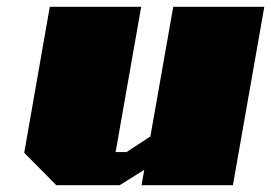

<svg xmlns="http://www.w3.org/2000/svg" viewBox="-20 -543 795 563"><path d="M145 0 51 -95 126 -523H394L319 -97H351L421 -143L488 -523H755L663 0H395L403 -45L331 0Z"/></svg>

Font: Tomorrow ExtraBold
Style: Italic
Weight: 800
Italic angle: -10°
Designer: Tony de Marco, Monica Rizzolli
Foundry: Just in Type
Version: Version 2.002